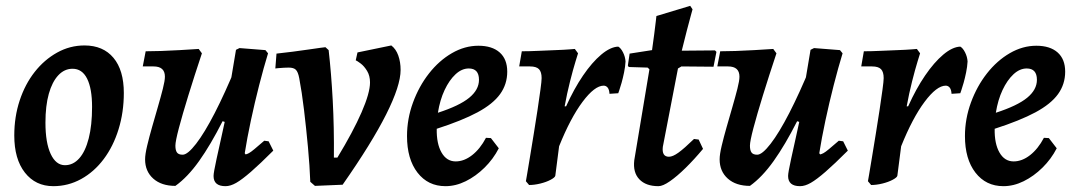

<svg xmlns="http://www.w3.org/2000/svg" viewBox="-20 -627 3687 659"><path d="M163 12Q102 12 65.5 -34.5Q29 -81 29 -162Q29 -226 47.5 -282Q66 -338 99 -380Q132 -422 176 -446.5Q220 -471 270 -471Q334 -471 369.5 -428.5Q405 -386 405 -308Q405 -242 387 -183.5Q369 -125 336 -81Q303 -37 258.5 -12.5Q214 12 163 12ZM203 -60Q231 -60 252 -83.5Q273 -107 284.5 -152Q296 -197 296 -260Q296 -323 279 -357Q262 -391 229 -391Q201 -391 180 -368.5Q159 -346 147.5 -305Q136 -264 136 -206Q136 -137 154 -98.5Q172 -60 203 -60Z M582 11Q534 11 506 -14Q478 -39 478 -80Q478 -97 485 -126.5Q492 -156 502 -191Q512 -226 522 -260.5Q532 -295 539 -322.5Q546 -350 546 -364Q546 -399 507 -399H470L480 -451Q502 -451 532.5 -452Q563 -453 597 -455Q631 -457 662 -459L673 -444Q647 -366 626.5 -299.5Q606 -233 594 -187.5Q582 -142 582 -127Q582 -111 587.5 -103.5Q593 -96 607 -96Q624 -96 653 -133.5Q682 -171 717 -239Q752 -307 790 -399L768 -203L744 -211Q703 -130 663.5 -74.5Q624 -19 582 11ZM754 12Q713 12 713 -23Q713 -29 715.5 -43Q718 -57 723.5 -82.5Q729 -108 738 -148Q747 -188 759 -244L763 -295L790 -456L802 -462L891 -455L900 -444Q885 -395 869.5 -334.5Q854 -274 841 -213Q828 -152 820 -101L823 -97Q828 -98 834.5 -101.5Q841 -105 853 -115Q865 -125 887 -144L902 -142L918 -110Q872 -64 841.5 -37.5Q811 -11 791 0.5Q771 12 754 12Z M1061 11 1045 -3Q1043 -57 1037 -122Q1031 -187 1023.5 -249.5Q1016 -312 1007 -359Q1003 -380 995.5 -387.5Q988 -395 971 -395Q966 -395 954.5 -394.5Q943 -394 934 -393Q925 -392 925 -392L929 -443Q955 -446 984 -449.5Q1013 -453 1038.5 -457Q1064 -461 1080.5 -463Q1097 -465 1097 -465L1108 -455Q1117 -376 1122 -283Q1127 -190 1126 -86H1138Q1192 -175 1221 -241.5Q1250 -308 1250 -344Q1250 -367 1240 -383.5Q1230 -400 1218 -409Q1206 -418 1201 -420L1207 -447L1323 -471Q1339 -459 1347 -436.5Q1355 -414 1355 -387Q1355 -333 1305.5 -234.5Q1256 -136 1156 7Z M1721 -381Q1721 -338 1696.5 -304Q1672 -270 1619 -241.5Q1566 -213 1479 -185Q1478 -134 1495.5 -103.5Q1513 -73 1544 -73Q1573 -73 1600.5 -94.5Q1628 -116 1648 -154L1665 -153L1692 -118Q1673 -81 1643 -51.5Q1613 -22 1578.5 -5Q1544 12 1509 12Q1449 12 1413 -34.5Q1377 -81 1377 -160Q1377 -219 1397.5 -275Q1418 -331 1452.5 -375Q1487 -419 1531 -444.5Q1575 -470 1622 -470Q1669 -470 1695 -447Q1721 -424 1721 -381ZM1589 -392Q1565 -392 1543.5 -372Q1522 -352 1506 -318Q1490 -284 1483 -240Q1557 -264 1590.5 -291.5Q1624 -319 1624 -353Q1624 -392 1589 -392Z M1785 -5Q1785 -5 1789 -28Q1793 -51 1799 -88Q1805 -125 1812 -167.5Q1819 -210 1825 -250Q1831 -290 1835 -319.5Q1839 -349 1839 -359Q1839 -380 1830 -389.5Q1821 -399 1799 -399H1762L1771 -451Q1797 -451 1828 -452.5Q1859 -454 1887.5 -455Q1916 -456 1934.5 -457.5Q1953 -459 1953 -459L1964 -444Q1964 -444 1955.5 -416.5Q1947 -389 1936.5 -347.5Q1926 -306 1918 -262H1923Q1950 -322 1981 -367.5Q2012 -413 2043.5 -439.5Q2075 -466 2102 -467Q2111 -462 2118.5 -447Q2126 -432 2127 -416Q2126 -398 2122 -378.5Q2118 -359 2113.5 -343Q2109 -327 2105.5 -317Q2102 -307 2102 -307L2072 -305Q2071 -320 2065.5 -326.5Q2060 -333 2052 -333Q2021 -333 1979.5 -277.5Q1938 -222 1899 -125L1886 -24Q1885 -18 1870 -10Q1855 -2 1834.5 3Q1814 8 1796 8Z M2378 -148 2393 -116Q2363 -80 2333.5 -51Q2304 -22 2279.5 -5Q2255 12 2240 12Q2197 12 2174.5 -11.5Q2152 -35 2157 -77L2209 -389L2203 -395L2138 -397L2135 -402L2141 -443L2218 -455Q2222 -483 2225.5 -510Q2229 -537 2231 -554.5Q2233 -572 2233 -572L2349 -607L2357 -595Q2357 -595 2351.5 -575Q2346 -555 2337.5 -522.5Q2329 -490 2320 -453L2434 -454L2439 -449L2429 -398L2319 -399L2307 -392L2255 -123Q2251 -89 2276 -89Q2289 -89 2308.5 -103Q2328 -117 2362 -150Z M2554 11Q2506 11 2478 -14Q2450 -39 2450 -80Q2450 -97 2457 -126.5Q2464 -156 2474 -191Q2484 -226 2494 -260.5Q2504 -295 2511 -322.5Q2518 -350 2518 -364Q2518 -399 2479 -399H2442L2452 -451Q2474 -451 2504.5 -452Q2535 -453 2569 -455Q2603 -457 2634 -459L2645 -444Q2619 -366 2598.5 -299.5Q2578 -233 2566 -187.5Q2554 -142 2554 -127Q2554 -111 2559.5 -103.5Q2565 -96 2579 -96Q2596 -96 2625 -133.5Q2654 -171 2689 -239Q2724 -307 2762 -399L2740 -203L2716 -211Q2675 -130 2635.5 -74.5Q2596 -19 2554 11ZM2726 12Q2685 12 2685 -23Q2685 -29 2687.5 -43Q2690 -57 2695.5 -82.5Q2701 -108 2710 -148Q2719 -188 2731 -244L2735 -295L2762 -456L2774 -462L2863 -455L2872 -444Q2857 -395 2841.5 -334.5Q2826 -274 2813 -213Q2800 -152 2792 -101L2795 -97Q2800 -98 2806.5 -101.5Q2813 -105 2825 -115Q2837 -125 2859 -144L2874 -142L2890 -110Q2844 -64 2813.5 -37.5Q2783 -11 2763 0.5Q2743 12 2726 12Z M2959 -5Q2959 -5 2963 -28Q2967 -51 2973 -88Q2979 -125 2986 -167.5Q2993 -210 2999 -250Q3005 -290 3009 -319.5Q3013 -349 3013 -359Q3013 -380 3004 -389.5Q2995 -399 2973 -399H2936L2945 -451Q2971 -451 3002 -452.5Q3033 -454 3061.5 -455Q3090 -456 3108.5 -457.5Q3127 -459 3127 -459L3138 -444Q3138 -444 3129.5 -416.5Q3121 -389 3110.5 -347.5Q3100 -306 3092 -262H3097Q3124 -322 3155 -367.5Q3186 -413 3217.5 -439.5Q3249 -466 3276 -467Q3285 -462 3292.5 -447Q3300 -432 3301 -416Q3300 -398 3296 -378.5Q3292 -359 3287.5 -343Q3283 -327 3279.5 -317Q3276 -307 3276 -307L3246 -305Q3245 -320 3239.5 -326.5Q3234 -333 3226 -333Q3195 -333 3153.5 -277.5Q3112 -222 3073 -125L3060 -24Q3059 -18 3044 -10Q3029 -2 3008.5 3Q2988 8 2970 8Z M3636 -381Q3636 -338 3611.5 -304Q3587 -270 3534 -241.5Q3481 -213 3394 -185Q3393 -134 3410.5 -103.5Q3428 -73 3459 -73Q3488 -73 3515.5 -94.5Q3543 -116 3563 -154L3580 -153L3607 -118Q3588 -81 3558 -51.5Q3528 -22 3493.5 -5Q3459 12 3424 12Q3364 12 3328 -34.5Q3292 -81 3292 -160Q3292 -219 3312.5 -275Q3333 -331 3367.5 -375Q3402 -419 3446 -444.5Q3490 -470 3537 -470Q3584 -470 3610 -447Q3636 -424 3636 -381ZM3504 -392Q3480 -392 3458.5 -372Q3437 -352 3421 -318Q3405 -284 3398 -240Q3472 -264 3505.5 -291.5Q3539 -319 3539 -353Q3539 -392 3504 -392Z"/></svg>

Font: Alegreya SemiBold
Style: Italic
Weight: 600
Italic angle: -7°
Designer: Juan Pablo del Peral
Foundry: Huerta Tipografica
Version: Version 2.009